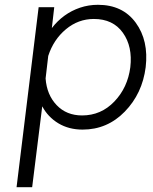

<svg xmlns="http://www.w3.org/2000/svg" viewBox="-20 -530 638 800"><path d="M388 -510Q491 -510 545.5 -435.5Q600 -361 587 -250Q573 -140 500 -65Q427 10 324 10Q267 10 223.5 -16Q180 -42 156 -87L114 250H49L141 -500H206L196 -413Q219 -443 248.5 -464.5Q278 -486 313.5 -498Q349 -510 388 -510ZM322 -49Q401 -49 456.5 -107Q512 -165 523 -250Q533 -336 492 -393.5Q451 -451 371 -451Q306 -451 254.5 -408Q203 -365 181 -297L170 -203Q175 -135 216 -92Q257 -49 322 -49Z"/></svg>

Font: Orkney Light
Style: LightItalic
Weight: 300
Designer: Samuel Oakes and Alfredo Marco Pradil
Foundry: Alfredo Marco Pradil
Version: 1.0; ttfautohint (v1.5)